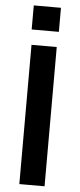

<svg xmlns="http://www.w3.org/2000/svg" viewBox="-61 -945 405 978"><g transform="rotate(5 141.5 -456.5)"><path d="M77 0V-712H206V0ZM71 -913H210V-790H71Z"/></g></svg>

Font: PRinguin Sans
Style: Bold
Weight: 700
Designer: Vernon Adams
Foundry: Vernon Adams
Version: ""